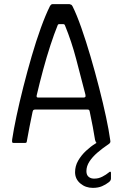

<svg xmlns="http://www.w3.org/2000/svg" viewBox="-20 -693 593 931"><path d="M45 0Q40 0 39 -3.5Q38 -7 39 -17Q46 -64 60 -130Q74 -196 93 -271Q112 -346 133.5 -420Q155 -494 178 -557.5Q201 -621 222 -663Q225 -668 228 -670.5Q231 -673 235 -673H317Q322 -672 325.5 -670Q329 -668 332 -662Q352 -622 374.5 -558Q397 -494 419 -419Q441 -344 460.5 -268Q480 -192 494 -126.5Q508 -61 514 -17Q516 -7 515 -3.5Q514 0 508 0H451Q447 0 445.5 -2.5Q444 -5 441 -14Q437 -41 430 -77.5Q423 -114 415 -152Q414 -158 411.5 -160Q409 -162 402 -162H150Q144 -161 142 -159.5Q140 -158 138 -151Q130 -114 123 -77.5Q116 -41 111 -13Q110 -5 108.5 -2.5Q107 0 102 0ZM165 -220H386Q391 -220 393.5 -223Q396 -226 394 -235Q372 -320 349.5 -406Q327 -492 295 -570Q293 -576 286 -576H267Q261 -576 259 -569Q243 -530 224.5 -473.5Q206 -417 189 -354Q172 -291 158 -231Q157 -227 158 -223.5Q159 -220 165 -220ZM430 218Q395 218 369.5 196.5Q344 175 344 142Q344 112 359 86Q374 60 397 38.5Q420 17 443 3Q449 -1 455.5 -3Q462 -5 470 -5H508Q512 -5 513 -2Q514 1 508 5Q478 25 453 46.5Q428 68 413.5 90.5Q399 113 399 137Q399 156 410.5 165Q422 174 439 173Q458 173 476.5 163.5Q495 154 508 143Q512 139 515 139.5Q518 140 518 145V173Q518 183 507 191Q493 202 474.5 210Q456 218 430 218Z"/></svg>

Font: Glory
Style: Regular
Weight: 400
Designer: Robert Leuschke
Foundry: Robert Leuschke
Version: Version 1.011